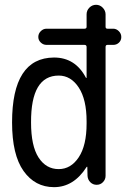

<svg xmlns="http://www.w3.org/2000/svg" viewBox="-20 -770 540 800"><path d="M224.6 -455.1Q108.4 -455.1 109.4 -259.8Q109.4 -162.1 140.6 -113.8Q171.9 -65.4 224.6 -65.4Q275.4 -65.4 308.1 -114.7Q340.8 -164.1 340.8 -254.9V-264.6Q340.8 -355.5 308.1 -405.3Q275.4 -455.1 224.6 -455.1ZM205.1 9.8Q126 9.8 78.1 -57.6Q30.3 -125 30.3 -259.8Q30.3 -529.3 205.1 -530.3Q293.9 -530.3 337.9 -446.3Q337.9 -445.3 339.8 -445.3Q340.8 -445.3 340.8 -446.3V-574.2Q340.8 -583 332 -583H173.8Q160.2 -583 149.9 -592.8Q139.6 -602.5 139.6 -616.2Q139.6 -629.9 149.9 -640.1Q160.2 -650.4 173.8 -650.4H332Q340.8 -650.4 340.8 -658.2V-710Q340.8 -726.6 352.5 -738.3Q364.3 -750 380.4 -750Q396.5 -750 408.2 -737.8Q419.9 -725.6 419.9 -710V-658.2Q419.9 -650.4 427.7 -650.4H452.1Q464.8 -650.4 475.1 -640.1Q485.4 -629.9 485.4 -615.7Q485.4 -601.6 475.6 -592.3Q465.8 -583 452.1 -583H427.7Q419.9 -583 419.9 -574.2V-37.1Q419.9 -22.5 409.2 -11.2Q398.4 0 382.8 0Q367.2 0 356.4 -10.7Q345.7 -21.5 344.7 -37.1L343.8 -74.2Q343.8 -75.2 342.8 -75.2Q340.8 -75.2 340.8 -74.2Q287.1 9.8 205.1 9.8Z"/></svg>

Font: Rounded Mgen+ 1m regular
Style: Regular
Weight: 400
Designer: [Source Han Sans]
Ryoko NISHIZUKA  (kana & ideographs); Paul D. Hunt (Latin, Greek & Cyrillic); Wenlong ZHANG  (bopomofo
Version: Version 1.059.20150602